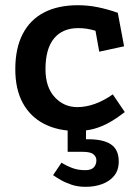

<svg xmlns="http://www.w3.org/2000/svg" viewBox="-20 -488 538 743"><path d="M349.5 -369Q331 -374.5 315 -376.9Q299 -379.2 282.8 -379.2Q221.8 -379.2 188.9 -339.1Q156 -299 156 -220.2Q156 -151 191.6 -112.2Q227.2 -73.5 279.2 -73.5Q312.5 -73.5 347.5 -86.1Q382.5 -98.8 416.5 -122.8L463 -54.2Q433.5 -31.5 405.2 -15.2Q377 1 346 9.9Q315 18.8 276 18.8Q203.8 18.8 150.5 -8.8Q97.2 -36.2 68.2 -89.4Q39.2 -142.5 39.2 -220.2Q39.2 -301.2 67.9 -356.5Q96.5 -411.8 150.6 -439.8Q204.8 -467.8 281.5 -467.8Q320.8 -467.8 358.9 -460Q397 -452.2 435.8 -438.5L460.2 -308.8L364 -288ZM311.2 235Q281.5 235 257.5 227Q233.5 219 215.2 208.5Q197 198 185.5 189.8L218 141.5Q238 154 259.9 162.2Q281.8 170.5 310 170.5Q332.8 170.5 342.9 159.8Q353 149 353 132Q353 119 341.8 109.2Q330.5 99.5 299.8 99.5H241.8V0H312.8V51Q376.5 49.5 408 69.8Q439.5 90 439.5 136.5Q439.5 170.5 422 192Q404.5 213.5 375.6 224.2Q346.8 235 311.2 235Z"/></svg>

Font: Podkova VF Beta
Style: Regular
Weight: 400
Designer: Ilya Yudin
Foundry: Cyreal (www.cyreal.org)
Version: Version 2.100